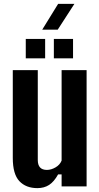

<svg xmlns="http://www.w3.org/2000/svg" viewBox="-20 -962 511 991"><path d="M173 9Q114 9 80 -27Q46 -63 46 -147V-600H175V-136Q175 -85 222 -85Q244 -85 266.5 -98Q289 -111 298 -133V-600H427V0H298V-62H280Q259 -24 233.5 -7.5Q208 9 173 9ZM258 -661V-761H357V-661ZM113 -661V-761H213V-661ZM198 -809 280 -942H364L278 -809Z"/></svg>

Font: Big Shoulders Display ExtraBold
Style: Regular
Weight: 800
Designer: Patric King
Foundry: XO Type Co
Version: Version 1.000; ttfautohint (v1.8.2)